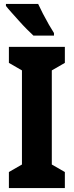

<svg xmlns="http://www.w3.org/2000/svg" viewBox="-20 -951 373 971"><path d="M308 0H25V-81L91 -119V-595L25 -633V-714H308V-633L242 -595V-119L308 -81ZM173 -931Q182 -911 197 -882Q212 -853 227.5 -826Q243 -799 253 -784V-771H149Q136 -783 116.5 -802.5Q97 -822 76.5 -845Q56 -868 38 -888Q20 -908 10 -921V-931Z"/></svg>

Font: Noto Sans Sinhala ExtraCondensed ExtraBold
Style: Regular
Weight: 800
Width: 2
Designer: Jelle Bosma - Monotype Design Team
Foundry: Monotype Imaging Inc.
Version: Version 2.006; ttfautohint (v1.8.4.7-5d5b)